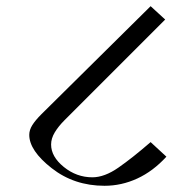

<svg xmlns="http://www.w3.org/2000/svg" viewBox="-20 -641 618 618"><path d="M464.8 -621.1 511.7 -578.1 187.5 -253.9Q168 -234.4 156.2 -214.8Q144.5 -195.3 144.5 -175.8Q144.5 -136.7 185.5 -103.5Q226.6 -70.3 277.3 -70.3Q316.4 -70.3 361.3 -101.6Q406.2 -132.8 464.8 -183.6L515.6 -136.7Q472.7 -89.8 421.9 -66.4Q371.1 -43 316.4 -43Q218.8 -43 146.5 -99.6Q74.2 -156.2 74.2 -207Q74.2 -222.7 84 -238.3Q93.8 -253.9 113.3 -273.4Z"/></svg>

Font: 和音 by 宁静之雨，公众号njzyshare
Style: Regular
Weight: 400
Designer: Steve Matteson
Foundry: Ascender Corporation
Version: Version 6.00;June 8, 2018;FontCreator 11.0.0.2388 32-bit